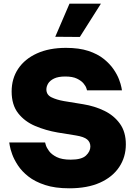

<svg xmlns="http://www.w3.org/2000/svg" viewBox="-20 -1009 727 1039"><path d="M412 -809 279 -810 356 -989H526ZM355 10Q278 10 223.5 -8Q169 -26 133.5 -54Q98 -82 77 -114Q56 -146 46 -174Q36 -202 33 -220Q30 -238 30 -238H224Q224 -238 228 -224Q232 -210 245.5 -191.5Q259 -173 287 -159Q315 -145 363 -145Q422 -145 445.5 -167.5Q469 -190 469 -216Q469 -240 451.5 -254.5Q434 -269 391 -276L292 -292Q228 -303 171 -327Q114 -351 78.5 -396Q43 -441 43 -514Q43 -584 78.5 -637Q114 -690 180 -720Q246 -750 337 -750Q408 -750 458 -733.5Q508 -717 541 -690.5Q574 -664 594 -635Q614 -606 624 -579.5Q634 -553 637 -536.5Q640 -520 640 -520H451Q451 -520 447.5 -531.5Q444 -543 432 -557.5Q420 -572 396.5 -583.5Q373 -595 333 -595Q295 -595 272.5 -584Q250 -573 240.5 -557Q231 -541 231 -525Q231 -496 258.5 -482.5Q286 -469 326 -462L430 -445Q492 -435 544.5 -409.5Q597 -384 629 -339.5Q661 -295 661 -228Q661 -159 625 -105Q589 -51 521 -20.5Q453 10 355 10Z"/></svg>

Font: Be Vietnam Pro Black
Style: Regular
Weight: 900
Designer: Lam Bao, Tony Le, Vietanh Nguyen
Foundry: Yellow Type Foundry
Version: Version 1.002; ttfautohint (v1.8.3)